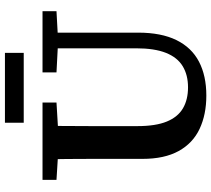

<svg xmlns="http://www.w3.org/2000/svg" viewBox="-60 -800 876 797"><g transform="rotate(-90 378.5 -402.0)"><path d="M380 16Q301 16 241.5 -12Q182 -40 149.5 -99Q117 -158 117 -249V-361Q117 -412 117 -462Q117 -512 116.5 -563Q116 -614 115 -664H254Q254 -614 253.5 -563.5Q253 -513 253 -462.5Q253 -412 253 -361V-270Q253 -194 272 -148Q291 -102 327 -81Q363 -60 414 -60Q465 -60 501.5 -82Q538 -104 557 -151.5Q576 -199 576 -276V-664H641V-267Q641 -171 610 -108Q579 -45 520.5 -14.5Q462 16 380 16ZM30 -606V-664H351V-606L217 -598H159ZM476 -606V-664H730V-606L620 -600H592ZM267 -742V-820H557V-742Z"/></g></svg>

Font: Source Serif 4 SemiBold
Style: Regular
Weight: 600
Designer: Frank Grießhammer
Foundry: Adobe Systems Incorporated
Version: Version 4.004;hotconv 1.0.116;makeotfexe 2.5.65601